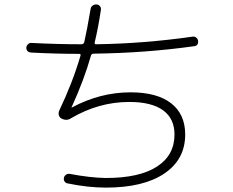

<svg xmlns="http://www.w3.org/2000/svg" viewBox="-20 -813 1040 858"><path d="M120.1 -578.1Q97.7 -580.1 97.7 -599.6Q97.7 -608.4 105 -615.2Q112.3 -622.1 121.1 -621.1Q236.3 -615.2 343.8 -615.2Q353.5 -615.2 356.4 -624Q369.1 -679.7 384.8 -772.5Q385.7 -782.2 394 -788.1Q402.3 -793.9 412.1 -793Q421.9 -792 427.2 -784.7Q432.6 -777.3 430.7 -767.6Q418.9 -688.5 403.3 -624Q401.4 -615.2 409.2 -615.2Q624 -618.2 841.8 -649.4Q850.6 -650.4 857.4 -644.5Q864.3 -638.7 865.2 -629.9Q867.2 -608.4 846.7 -606.4Q630.9 -576.2 399.4 -573.2Q389.6 -573.2 386.7 -565.4Q355.5 -455.1 300.8 -335.9L299.8 -335Q298.8 -334 299.8 -333H301.8Q427.7 -400.4 563.5 -400.4Q681.6 -400.4 744.6 -351.6Q807.6 -302.7 807.6 -211.9Q807.6 -100.6 714.4 -37.6Q621.1 25.4 453.1 25.4Q374 25.4 283.2 6.8Q274.4 5.9 269 -1.5Q263.7 -8.8 265.6 -18.1Q267.6 -27.3 274.9 -32.2Q282.2 -37.1 291 -36.1Q383.8 -18.6 453.1 -17.6Q602.5 -17.6 681.2 -68.4Q759.8 -119.1 759.8 -211.9Q759.8 -283.2 708.5 -320.3Q657.2 -357.4 557.6 -357.4Q420.9 -357.4 296.9 -284.2Q277.3 -271.5 254.9 -283.2Q246.1 -288.1 243.2 -297.4Q240.2 -306.6 244.1 -317.4Q304.7 -444.3 339.8 -564.5Q341.8 -572.3 334 -572.3Q230.5 -572.3 120.1 -578.1Z"/></svg>

Font: Rounded-X Mgen+ 2m light
Style: Regular
Weight: 200
Designer: [Source Han Sans]
Ryoko NISHIZUKA  (kana & ideographs); Paul D. Hunt (Latin, Greek & Cyrillic); Wenlong ZHANG  (bopomofo
Version: Version 1.059.20150602